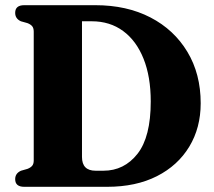

<svg xmlns="http://www.w3.org/2000/svg" viewBox="-20 -720 824 740"><path d="M38.5 -29.5Q38.5 -52 61 -62L85.5 -69Q97.5 -73.5 103.8 -80.8Q110 -88 110 -101.5V-598Q110 -612 103.8 -619.2Q97.5 -626.5 85.5 -631L60.5 -638Q38.5 -648 38.5 -670.5Q38.5 -700 73.5 -700H347.5Q468.5 -700 559.8 -652.8Q651 -605.5 702.2 -520.2Q753.5 -435 753.5 -322Q753.5 -227.5 709.5 -154.8Q665.5 -82 584.8 -41Q504 0 392.5 0H73.5Q38.5 0 38.5 -29.5ZM378.5 -62Q458.5 -62 509.8 -127Q561 -192 561 -329Q561 -424.5 533.2 -493.8Q505.5 -563 454.5 -600.5Q403.5 -638 333.5 -638H296V-115Q296 -62 348.5 -62Z"/></svg>

Font: Fraunces 72pt S050
Style: Bold
Weight: 700
Version: Version 1.000; ttfautohint (v1.8.3)